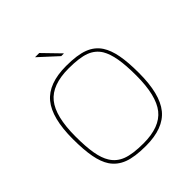

<svg xmlns="http://www.w3.org/2000/svg" viewBox="-215 -942 1092 1092"><g transform="rotate(-45 331.0 -395.5)"><path d="M597 -316Q597 -146 535 -70Q473 6 332 6Q242 6 191 -13.5Q140 -33 111 -76Q87 -112 76 -170.5Q65 -229 65 -316Q65 -485 127.5 -561Q190 -637 332 -637Q421 -637 472 -617.5Q523 -598 551 -555Q575 -518 586 -460.5Q597 -403 597 -316ZM126 -91Q151 -50 198.5 -32Q246 -14 332 -14Q464 -14 520 -84.5Q576 -155 576 -316Q576 -399 566.5 -453Q557 -507 537 -541Q512 -582 465.5 -599.5Q419 -617 332 -617Q199 -617 142.5 -547Q86 -477 86 -316Q86 -233 95.5 -178.5Q105 -124 126 -91ZM352 -696 242 -797H276L374 -696Z"/></g></svg>

Font: Blinker Thin
Style: Regular
Weight: 100
Designer: Juergen Huber
Foundry: supertype
Version: Version 1.017;hotconv 1.0.117;makeotfexe 2.5.65602